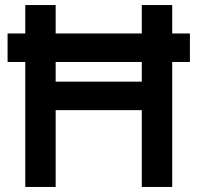

<svg xmlns="http://www.w3.org/2000/svg" viewBox="-20 -740 782 760"><path d="M200.3 0H80V-720H200.3V-416.8H541.3V-720H661.7V0H541.3V-304H200.3ZM731.7 -494.7H10V-607.5H731.7Z"/></svg>

Font: Manrope Variable Light
Style: Regular
Weight: 200
Designer: Mikhail Sharanda
Foundry: Mikhail Sharanda
Version: Version 4.505